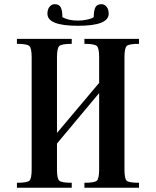

<svg xmlns="http://www.w3.org/2000/svg" viewBox="-20 -883 733 903"><path d="M59.6 0V-23.4Q107.4 -23.4 118.2 -33.2Q128.9 -43 128.9 -85.9V-613.3Q128.9 -656.2 118.2 -666.5Q107.4 -676.8 59.6 -676.8V-700.2H317.4V-676.8Q269.5 -676.8 258.8 -666.5Q248 -656.2 248 -613.3V-257.8L446.3 -493.2V-613.3Q446.3 -656.2 435.5 -666.5Q424.8 -676.8 377 -676.8V-700.2H633.8V-676.8Q586.9 -676.8 576.2 -667Q565.4 -657.2 565.4 -613.3V-85.9Q565.4 -43 575.7 -33.2Q585.9 -23.4 633.8 -23.4V0H377V-23.4Q424.8 -23.4 435.5 -33.2Q446.3 -43 446.3 -85.9V-445.3L248 -208V-85.9Q248 -43 258.8 -33.2Q269.5 -23.4 317.4 -23.4V0ZM203.1 -818.4Q203.1 -838.9 212.9 -851.1Q222.7 -863.3 237.3 -863.3Q257.8 -863.3 265.6 -848.6Q273.4 -834 273.4 -802.7Q300.8 -786.1 346.7 -786.1Q367.2 -786.1 385.7 -790Q405.3 -793.9 413.1 -797.9L420.9 -802.7Q420.9 -834 428.7 -848.6Q436.5 -863.3 457 -863.3Q471.7 -863.3 481.4 -851.1Q491.2 -838.9 491.2 -818.4Q491.2 -761.7 346.7 -761.7Q203.1 -761.7 203.1 -818.4Z"/></svg>

Font: TriodPostnaja
Style: Medium
Weight: 500
Version: 20110805